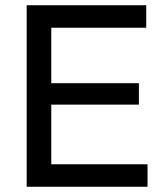

<svg xmlns="http://www.w3.org/2000/svg" viewBox="-20 -714 630 734"><path d="M82 0H544V-86H176V-314H511V-396H176V-608H539V-694H82Z"/></svg>

Font: MV Cash
Style: Regular
Weight: 400
Designer: Rodrigo Fuenzalida
Foundry: fragTYPE
Version: Version 1.100;Glyphs 3.1.2 (3151)